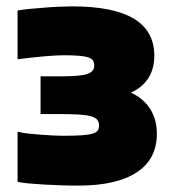

<svg xmlns="http://www.w3.org/2000/svg" viewBox="-20 -873 538 601"><path d="M225 -292Q197 -292 168.5 -293Q140 -294 114.5 -295.5Q89 -297 68 -299Q47 -301 35 -304V-460H39Q50 -457 68 -455Q86 -453 105.5 -451.5Q125 -450 144 -449Q163 -448 178 -448Q213 -448 235 -449.5Q257 -451 269 -454.5Q281 -458 285.5 -464Q290 -470 290 -480Q290 -491 284.5 -498Q279 -505 265 -509Q251 -513 226.5 -514.5Q202 -516 164 -516H107V-634H164Q196 -634 217.5 -635.5Q239 -637 251.5 -641Q264 -645 269.5 -651.5Q275 -658 275 -668Q275 -677 271 -683.5Q267 -690 256 -693.5Q245 -697 226.5 -698.5Q208 -700 179 -700Q155 -700 116 -696.5Q77 -693 39 -688H35V-840Q50 -843 72 -845Q94 -847 118 -849Q142 -851 165.5 -852Q189 -853 207 -853Q463 -853 463 -699Q463 -617 390 -583Q429 -565 450 -532Q471 -499 471 -454Q471 -375 408 -333.5Q345 -292 225 -292Z"/></svg>

Font: Plata Sans Black
Style: Regular
Weight: 900
Designer: Pablo Impallari, Andres Torresi, & Cristiano Sobral
Foundry: Pablo Impallari, Andres Torresi, & Cristiano Sobral
Version: Version 1.00;December 28, 2019;FontCreator 12.0.0.2547 64-bi